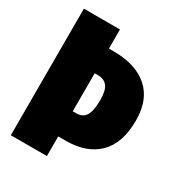

<svg xmlns="http://www.w3.org/2000/svg" viewBox="-167 -805 848 914"><g transform="rotate(30 257.0 -348.0)"><path d="M252 -590.8Q373.5 -590.8 441.2 -531.7Q508.8 -472.7 508.8 -357.9Q508.8 -233.4 445.1 -170.7Q381.3 -107.9 267.1 -107.9H226.1V0H27.8V-695.8H226.1V-590.8ZM246.1 -246.1Q280.8 -246.1 296.9 -272.2Q313 -298.3 313 -357.9Q313 -410.2 295.7 -432.6Q278.3 -455.1 244.1 -455.1H226.1V-246.1Z"/></g></svg>

Font: Fira Sans Compressed Heavy
Style: Regular
Weight: 900
Width: 1
Designer: Carrois Corporate & Edenspiekermann AG
Foundry: Carrois Corporate GbR & Edenspiekermann AG
Version: Version 4.203;PS 004.203;hotconv 1.0.88;makeotf.lib2.5.64775